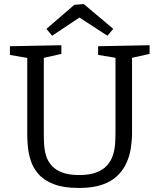

<svg xmlns="http://www.w3.org/2000/svg" viewBox="-20 -922 789 951"><path d="M466 -693 721 -698V-655L622 -633L634 -654V-264Q634 -227 628 -188Q622 -149 606 -114Q590 -79 561 -51Q532 -23 485.5 -7Q439 9 371 9Q295 9 246 -10Q197 -29 170 -60.5Q143 -92 132 -127.5Q121 -163 118 -196Q115 -229 115 -253V-654L127 -633L29 -650V-693L284 -698V-655L186 -633L197 -654V-253Q197 -228 199 -200.5Q201 -173 209.5 -147Q218 -121 237 -100.5Q256 -80 288.5 -67.5Q321 -55 372 -55Q424 -55 457.5 -68Q491 -81 510.5 -103Q530 -125 539 -152.5Q548 -180 550 -208.5Q552 -237 552 -264V-654L562 -634L466 -650ZM238 -745 210 -779 348 -898 395 -902 541 -779 512 -745 346 -853 399 -852Z"/></svg>

Font: Pack4
Style: Regular
Weight: 400
Version: Version 2.002